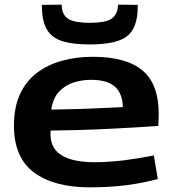

<svg xmlns="http://www.w3.org/2000/svg" viewBox="-20 -795 742 825"><path d="M366 10Q212 10 126 -54Q40 -118 40 -255Q40 -335 66.5 -391.5Q93 -448 140 -483Q187 -518 248 -534.5Q309 -551 378 -551Q522 -551 592 -492.5Q662 -434 662 -306Q662 -297 661.5 -282.5Q661 -268 660 -254Q621 -251 553.5 -247Q486 -243 395.5 -239Q305 -235 198 -234Q197 -230 197 -226Q197 -222 197 -218Q197 -156 246 -127Q295 -98 386 -98Q448 -98 515 -106.5Q582 -115 641 -127L658 -26Q597 -9 524.5 0.5Q452 10 366 10ZM200 -324Q269 -325 331.5 -327Q394 -329 440.5 -331.5Q487 -334 508 -335Q506 -395 473 -423.5Q440 -452 370 -452Q332 -452 296 -440.5Q260 -429 234 -401.5Q208 -374 200 -324ZM366 -604Q299 -604 255 -616Q211 -628 188 -658.5Q165 -689 161 -744Q160 -757 160 -774L245 -775Q245 -771 245.5 -767.5Q246 -764 246 -761Q250 -727 276.5 -712Q303 -697 366 -697Q429 -697 455 -712Q481 -727 486 -761Q486 -764 486.5 -767.5Q487 -771 487 -775L572 -774Q572 -766 571.5 -758.5Q571 -751 571 -743Q565 -663 517.5 -633.5Q470 -604 366 -604Z"/></svg>

Font: Georama Extended SemiBold
Style: Regular
Weight: 600
Width: 7
Designer: Jean-Baptiste Levee
Foundry: Production Type
Version: Version 1.000